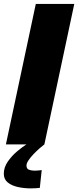

<svg xmlns="http://www.w3.org/2000/svg" viewBox="-36 -758 410 1008"><path d="M-5 0 152 -737.5H354L197 0ZM183 135 173 228.5Q162.5 229.5 150.8 230.2Q139 231 126 231Q90 231 57.5 223.8Q25 216.5 4.5 199.8Q-16 183 -16 154Q-16 120.5 5 90.2Q26 60 54 36.5Q82 13 103 0H197Q187 7.5 171.2 21.2Q155.5 35 139.8 51.5Q124 68 113.5 83.8Q103 99.5 103 111Q103 128 115.8 133Q128.5 138 146.5 138Q155.5 138 165.2 137Q175 136 183 135Z"/></svg>

Font: Epilogue Black
Style: Italic
Weight: 900
Italic angle: -12°
Designer: Tyler Finck
Foundry: Etcetera Type Co
Version: Version 2.111